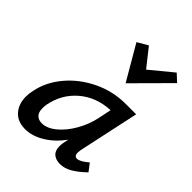

<svg xmlns="http://www.w3.org/2000/svg" viewBox="-201 -801 914 914"><g transform="rotate(45 255.5 -344.5)"><path d="M488 -62Q451 -27 422 -10.5Q393 6 364 6Q335 6 318.5 -8.5Q302 -23 302 -53Q302 -69 306 -85L310 -104Q272 -52 224 -23Q176 6 129 6Q78 6 50 -25.5Q22 -57 22 -107Q22 -126 27 -149Q41 -221 92.5 -282.5Q144 -344 220.5 -381Q297 -418 384 -418H453L387 -111Q385 -97 385 -93Q385 -69 403 -69Q423 -69 459 -100ZM339 -278 353 -346Q260 -341 197.5 -287Q135 -233 119 -149Q117 -139 117 -123Q117 -96 130 -83Q143 -70 165 -70Q200 -70 236 -99.5Q272 -129 300 -177.5Q328 -226 339 -278ZM211 -662 264 -693 336 -602 449 -695 486 -661 313 -487Z"/></g></svg>

Font: Ysabeau Semibold
Style: Italic
Weight: 600
Italic angle: -12°
Designer: Christian Thalmann (Catharsis Fonts)
Version: Version 0.003